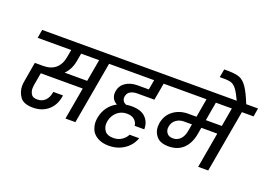

<svg xmlns="http://www.w3.org/2000/svg" viewBox="-141 -1384 2647 1887"><g transform="rotate(20 1182.0 -440.5)"><path d="M961 -652H838L723 0H619L678 -335H239L216 -203Q213 -184 213 -168Q213 -137 229 -109Q245 -81 295 -81Q342 -81 374 -111.5Q406 -142 415 -193L417 -205H518Q518 -198 516 -188Q500 -97 437 -44Q374 9 281 9Q182 9 145.5 -42.5Q109 -94 109 -156Q109 -180 114 -208L149 -411H236Q318 -411 366 -453Q414 -495 427 -568L442 -652H91L106 -740H976ZM734 -652H546L531 -568Q515 -479 457 -421H693Z M1197 -473Q1155 -473 1126 -456Q1097 -439 1091 -402Q1090 -394 1090 -387Q1090 -371 1100 -355.5Q1110 -340 1134 -331Q1163 -336 1189 -336Q1289 -336 1336 -288.5Q1383 -241 1383 -171Q1383 -168 1383 -165H1283Q1280 -200 1252 -226Q1224 -252 1172 -252Q1111 -252 1068.5 -213.5Q1026 -175 1015 -116Q1012 -101 1012 -87Q1012 -46 1037.5 -13.5Q1063 19 1125 19Q1175 19 1212 -6Q1249 -31 1266 -66H1366Q1350 -18 1314 21Q1278 60 1225.5 83Q1173 106 1109 106Q1036 106 988 77Q940 48 924 7Q908 -34 908 -71Q908 -93 913 -118Q924 -179 958.5 -226.5Q993 -274 1047 -302Q1014 -320 1001 -345.5Q988 -371 988 -397Q988 -409 990 -422Q1001 -483 1051 -516Q1101 -549 1175 -549H1291L1309 -652H913L928 -740H1561L1546 -652H1409L1377 -473Z M2349 -652H2227L2112 0H2007L2072 -371H1905L1893 -302Q1875 -200 1816 -144.5Q1757 -89 1664 -89Q1576 -89 1537.5 -134Q1499 -179 1499 -236Q1499 -254 1502 -274Q1518 -361 1583 -409Q1648 -457 1737 -457H1823L1857 -652H1499L1514 -740H2364ZM2122 -652H1955L1921 -457H2088ZM1807 -371H1724Q1676 -371 1641.5 -345Q1607 -319 1599 -274Q1597 -263 1597 -254Q1597 -224 1616.5 -201Q1636 -178 1678 -178Q1723 -178 1753.5 -209.5Q1784 -241 1794 -297Z M2143 -736Q2107 -813 2082 -846.5Q2057 -880 2029.5 -890.5Q2002 -901 1950 -901H1905L1920 -987H1963Q2040 -986 2081.5 -970.5Q2123 -955 2159.5 -903Q2196 -851 2242 -736Z"/></g></svg>

Font: Fz Poppins Med
Style: Italic
Weight: 500
Italic angle: -10°
Designer: Ninad Kale (Devanagari), Jonny Pinhorn (Latin)
Foundry: Indian Type Foundry
Version: Vit hóa bi Vntype.Com & FontZin.Com